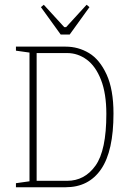

<svg xmlns="http://www.w3.org/2000/svg" viewBox="-20 -787 552 807"><path d="M47 -17 104 -25V-566L47 -574V-591H256Q309 -591 354 -564Q399 -537 428 -474Q457 -411 457 -310Q457 -152 405 -76Q353 0 256 0H47ZM427 -308Q427 -394 404.5 -451.5Q382 -509 344.5 -536.5Q307 -564 262 -564H134V-27H262Q336 -27 381.5 -91Q427 -155 427 -308ZM152 -757 164 -767 250 -673H258L344 -767L356 -757L273 -642H235Z"/></svg>

Font: Grenze Thin
Style: Regular
Weight: 250
Designer: Renata Polastri
Foundry: Omnibus-Type
Version: Version 1.002; ttfautohint (v1.8)